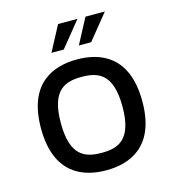

<svg xmlns="http://www.w3.org/2000/svg" viewBox="-104 -767 772 860"><g transform="rotate(-15 282.0 -336.5)"><path d="M284 -506C177 -506 49 -461 49 -249C49 -37 177 8 284 8C391 8 519 -37 519 -249C519 -461 391 -506 284 -506ZM284 -73C209 -73 141 -94 141 -249C141 -404 209 -425 284 -425C359 -425 427 -404 427 -249C427 -94 359 -73 284 -73ZM182 -564H239L334 -681H244ZM309 -564H366L461 -681H371Z"/></g></svg>

Font: Maven Pro
Style: Medium
Weight: 500
Designer: Joe Prince
Foundry: Joe Prince
Version: Version 1.003